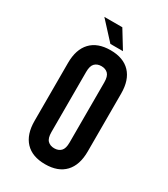

<svg xmlns="http://www.w3.org/2000/svg" viewBox="-208 -942 914 1045"><g transform="rotate(30 249.0 -420.0)"><path d="M194 -161Q194 -123 209.5 -107.5Q225 -92 251 -92Q277 -92 292.5 -107.5Q308 -123 308 -161V-539Q308 -577 292.5 -592.5Q277 -608 251 -608Q225 -608 209.5 -592.5Q194 -577 194 -539ZM84 -532Q84 -617 127 -662.5Q170 -708 251 -708Q332 -708 375 -662.5Q418 -617 418 -532V-168Q418 -83 375 -37.5Q332 8 251 8Q170 8 127 -37.5Q84 -83 84 -168ZM243 -848 311 -737H232L130 -848Z"/></g></svg>

Font: Bebas Neue Bold
Style: Regular
Weight: 700
Designer: Ryoichi Tsunekawa & LGV (GE)
Foundry: Free Software Foundation, Inc.
Version: Version 1.003 August 13, 2016